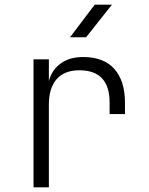

<svg xmlns="http://www.w3.org/2000/svg" viewBox="-20 -805 640 825"><path d="M124 0V-550H190V-457Q203 -505 241 -532.5Q279 -560 337 -560Q426 -560 471.5 -508.5Q517 -457 517 -364V-315H451V-364Q451 -503 321 -503Q257 -503 223.5 -465Q190 -427 190 -356V0ZM281 -645 387 -785H461L350 -645Z"/></svg>

Font: JetBrains Mono NL ExtraLight
Style: Regular
Weight: 200
Designer: Philipp Nurullin, Konstantin Bulenkov
Foundry: JetBrains
Version: Version 2.304; ttfautohint (v1.8.4.7-5d5b)